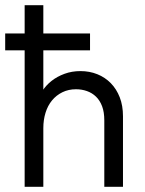

<svg xmlns="http://www.w3.org/2000/svg" viewBox="-20 -720 560 740"><path d="M327 -591H0V-526H327ZM75 0H147V-309V-316V-700H75V-316V-309V-126V-111ZM382 -256V0H454V-263V-272Q454 -313 441.5 -345Q429 -377 407 -399.5Q385 -422 355 -434Q325 -446 290 -446Q257 -446 228.5 -435.5Q200 -425 178.5 -408Q157 -391 143.5 -369.5Q130 -348 127 -325V-226H147Q147 -258 155.5 -285.5Q164 -313 180.5 -333Q197 -353 220.5 -364.5Q244 -376 273 -376Q295 -376 315 -369Q335 -362 350 -347.5Q365 -333 373.5 -310.5Q382 -288 382 -256Z"/></svg>

Font: Tilda Sans VF
Style: Regular
Weight: 400
Designer: ParaType Ltd
Foundry: ParaType Ltd
Version: Version 1.010